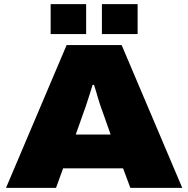

<svg xmlns="http://www.w3.org/2000/svg" viewBox="-20 -905 906 925"><path d="M9 0 301 -688H566L858 0H608L573 -94H284L250 0ZM345 -257H513L473 -370Q469 -380 464 -395Q459 -410 453.5 -428Q448 -446 443 -464Q438 -482 433 -496H426Q421 -478 413.5 -455.5Q406 -433 399 -410.5Q392 -388 385 -370ZM224 -741V-885H395V-741ZM471 -741V-885H643V-741Z"/></svg>

Font: Archivo SemiExpanded Black
Style: Regular
Weight: 900
Width: 6
Designer: Hector Gatti
Foundry: Omnibus-Type
Version: Version 2.001